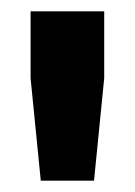

<svg xmlns="http://www.w3.org/2000/svg" viewBox="-20 -720 238 339"><path d="M52 -401H146L164 -582V-700H34V-582Z"/></svg>

Font: Fixel Display Bold
Style: Bold
Weight: 700
Designer: AlfaBravo + MacPaw
Foundry: Kyrylo Tkachov, Marchela Mozhyna, Serhii Makarenko, Maria Weinstein, Zakhar Kryvoshyya
Version: Version 1.211